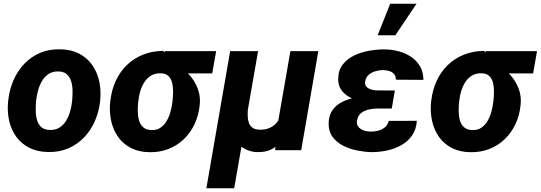

<svg xmlns="http://www.w3.org/2000/svg" viewBox="-20 -801 2884 1024"><path d="M22.9 -255.9 23.9 -266.1Q30.3 -322.8 51.8 -372.6Q73.2 -422.4 108.9 -460Q144.5 -497.6 192.9 -518.6Q241.2 -539.6 301.3 -538.1Q358.9 -537.1 401.1 -515.4Q443.4 -493.7 470.2 -456.5Q497.1 -419.4 508.3 -371.6Q519.5 -323.7 514.6 -270L513.7 -259.3Q507.3 -203.1 485.4 -153.8Q463.4 -104.5 427.7 -67.4Q392.1 -30.3 343.8 -9.5Q295.4 11.2 235.8 9.8Q178.7 8.8 136.5 -12.7Q94.2 -34.2 67.4 -70.8Q40.5 -107.4 29.3 -154.8Q18.1 -202.1 22.9 -255.9ZM172.9 -266.1 171.9 -255.9Q170.4 -233.9 170.7 -208.7Q170.9 -183.6 177.5 -160.6Q184.1 -137.7 200 -123.3Q215.8 -108.9 244.6 -107.9Q275.9 -106.9 297.4 -120.6Q318.8 -134.3 332.8 -157.5Q346.7 -180.7 354.2 -207.5Q361.8 -234.4 364.3 -259.8L365.2 -270Q367.2 -291.5 366.9 -317.1Q366.7 -342.8 360.1 -366Q353.5 -389.2 337.4 -404.1Q321.3 -418.9 292.5 -419.9Q261.2 -420.9 239.5 -406.7Q217.8 -392.6 204.1 -369.1Q190.4 -345.7 183.1 -318.6Q175.8 -291.5 172.9 -266.1Z M567.4 -255.4 568.8 -265.6Q575.7 -323.2 598.1 -371.3Q620.6 -419.4 657.2 -454.6Q693.8 -489.7 742.4 -509.3Q791 -528.8 850.1 -529.8Q864.7 -515.6 874.3 -500.2Q883.8 -484.9 895.3 -470.9Q906.7 -457 926.8 -447.8Q963.9 -430.7 991.5 -399.7Q1019 -368.7 1033.9 -330.1Q1048.8 -291.5 1045.9 -251L1044.9 -239.7Q1039.6 -186 1018.1 -139.9Q996.6 -93.8 961.4 -59.6Q926.3 -25.4 879.4 -6.8Q832.5 11.7 776.9 10.7Q719.7 9.8 678 -12Q636.2 -33.7 610.1 -70.6Q584 -107.4 573.2 -154.8Q562.5 -202.1 567.4 -255.4ZM718.3 -265.6 716.8 -255.4Q714.8 -233.4 714.8 -208.3Q714.8 -183.1 720.9 -160.6Q727.1 -138.2 742.7 -123.3Q758.3 -108.4 787.6 -107.4Q817.4 -106.4 837.6 -121.1Q857.9 -135.7 870.8 -159.2Q883.8 -182.6 890.4 -209.2Q897 -235.8 899.9 -259.8L900.9 -270Q902.8 -289.6 903.1 -313.2Q903.3 -336.9 898.2 -358.6Q893.1 -380.4 878.9 -394.8Q864.7 -409.2 838.4 -410.2Q808.6 -411.1 787.1 -398.7Q765.6 -386.2 751.2 -364.5Q736.8 -342.8 728.8 -316.9Q720.7 -291 718.3 -265.6ZM1132.8 -528.3 1111.8 -409.7H837.9L858.9 -528.3Z M1528.8 -528.3H1677.7L1586.4 0H1447.3L1459.5 -130.4ZM1494.6 -246.1 1551.3 -247.6Q1547.9 -204.1 1535.6 -158.4Q1523.4 -112.8 1500.2 -74Q1477.1 -35.2 1440.4 -11.7Q1403.8 11.7 1351.1 10.3Q1318.8 9.3 1290.3 -4.6Q1261.7 -18.6 1241.9 -43.7Q1222.2 -68.8 1218.3 -102.1L1227.1 -225.6H1302.2Q1300.8 -205.6 1301 -185.3Q1301.3 -165 1306.6 -147.9Q1312 -130.9 1325.7 -120.4Q1339.4 -109.9 1364.3 -109.4Q1396 -108.4 1418.9 -119.1Q1441.9 -129.9 1457.3 -148.9Q1472.7 -168 1481.7 -193.1Q1490.7 -218.3 1494.6 -246.1ZM1207.5 -528.3H1356.4L1229 203.1H1080.6Z M1952.1 -287.6 2080.6 -287.1 2069.3 -222.2H1991.2Q1969.2 -222.2 1946 -216.8Q1922.9 -211.4 1905.5 -197.8Q1888.2 -184.1 1884.3 -158.2Q1881.3 -142.1 1887.2 -131.1Q1893.1 -120.1 1904.1 -113Q1915 -106 1928.5 -102.8Q1941.9 -99.6 1955.1 -99.1Q1975.1 -98.6 1995.8 -103.8Q2016.6 -108.9 2032.2 -121.6Q2047.9 -134.3 2053.2 -156.2L2203.1 -156.7Q2200.2 -110.4 2177.5 -78.1Q2154.8 -45.9 2119.1 -26.1Q2083.5 -6.3 2041.7 2.2Q2000 10.7 1959.5 10.3Q1924.3 9.3 1884.5 1.5Q1844.7 -6.3 1809.8 -24.2Q1774.9 -42 1753.2 -71.8Q1731.4 -101.6 1732.9 -146Q1733.9 -188.5 1754.9 -216.1Q1775.9 -243.7 1808.8 -259.3Q1841.8 -274.9 1879.6 -281.2Q1917.5 -287.6 1952.1 -287.6ZM2074.2 -252 1963.4 -252.4Q1935.5 -253.4 1904.1 -260.5Q1872.6 -267.6 1845 -282.5Q1817.4 -297.4 1800.3 -321.3Q1783.2 -345.2 1783.7 -379.9Q1784.2 -427.2 1808.8 -458Q1833.5 -488.8 1872.1 -506.6Q1910.6 -524.4 1953.9 -531.2Q1997.1 -538.1 2034.7 -537.6Q2072.3 -536.6 2108.2 -526.9Q2144 -517.1 2173.3 -497.3Q2202.6 -477.5 2220.2 -447.3Q2237.8 -417 2238.3 -375L2091.3 -376Q2091.3 -395.5 2081.1 -406.7Q2070.8 -418 2054.4 -422.6Q2038.1 -427.2 2020 -427.2Q2001.5 -426.8 1981.4 -420.9Q1961.4 -415 1946.5 -402.1Q1931.6 -389.2 1927.7 -367.7Q1925.3 -353 1930.7 -343.8Q1936 -334.5 1946.3 -329.1Q1956.5 -323.7 1968.8 -321.3Q1981 -318.8 1992.2 -318.8L2085.9 -318.4ZM1994.1 -612.8 2061 -781.2H2201.7L2088.4 -612.8Z M2278.8 -255.4 2280.3 -265.6Q2287.1 -323.2 2309.6 -371.3Q2332 -419.4 2368.7 -454.6Q2405.3 -489.7 2453.9 -509.3Q2502.4 -528.8 2561.5 -529.8Q2576.2 -515.6 2585.7 -500.2Q2595.2 -484.9 2606.7 -470.9Q2618.2 -457 2638.2 -447.8Q2675.3 -430.7 2702.9 -399.7Q2730.5 -368.7 2745.4 -330.1Q2760.3 -291.5 2757.3 -251L2756.3 -239.7Q2751 -186 2729.5 -139.9Q2708 -93.8 2672.9 -59.6Q2637.7 -25.4 2590.8 -6.8Q2543.9 11.7 2488.3 10.7Q2431.2 9.8 2389.4 -12Q2347.7 -33.7 2321.5 -70.6Q2295.4 -107.4 2284.7 -154.8Q2273.9 -202.1 2278.8 -255.4ZM2429.7 -265.6 2428.2 -255.4Q2426.3 -233.4 2426.3 -208.3Q2426.3 -183.1 2432.4 -160.6Q2438.5 -138.2 2454.1 -123.3Q2469.7 -108.4 2499 -107.4Q2528.8 -106.4 2549.1 -121.1Q2569.3 -135.7 2582.3 -159.2Q2595.2 -182.6 2601.8 -209.2Q2608.4 -235.8 2611.3 -259.8L2612.3 -270Q2614.3 -289.6 2614.5 -313.2Q2614.7 -336.9 2609.6 -358.6Q2604.5 -380.4 2590.3 -394.8Q2576.2 -409.2 2549.8 -410.2Q2520 -411.1 2498.5 -398.7Q2477.1 -386.2 2462.6 -364.5Q2448.2 -342.8 2440.2 -316.9Q2432.1 -291 2429.7 -265.6ZM2844.2 -528.3 2823.2 -409.7H2549.3L2570.3 -528.3Z"/></svg>

Font: Roboto ExtraBold
Style: Italic
Weight: 800
Designer: Christian Robertson
Foundry: Google
Version: Version 3.009; 2024